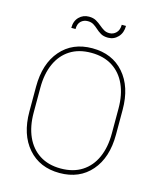

<svg xmlns="http://www.w3.org/2000/svg" viewBox="-130 -985 906 1087"><g transform="rotate(15 323.0 -441.0)"><path d="M471.7 -892.1Q471.7 -851.6 448 -826.4Q424.3 -801.3 390.1 -801.3Q363.8 -801.3 346.9 -811.3Q330.1 -821.3 316.4 -834Q304.2 -845.2 290.3 -853.8Q276.4 -862.3 256.8 -862.3Q232.9 -862.3 216.6 -847.2Q200.2 -832 200.2 -801.3H175.3Q175.3 -841.8 198.7 -865.2Q222.2 -888.7 256.3 -888.7Q281.7 -888.7 299.1 -878.7Q316.4 -868.7 331.1 -856Q344.2 -844.7 358.2 -836.4Q372.1 -828.1 390.6 -828.1Q413.6 -828.1 430.2 -844.7Q446.8 -861.3 446.8 -892.1ZM576.2 -282.7Q576.2 -147.9 507.8 -69.1Q439.5 9.8 322.8 9.8Q206.5 9.8 137.7 -69.1Q68.8 -147.9 68.8 -282.7V-428.2Q68.8 -563 137.2 -641.8Q205.6 -720.7 321.8 -720.7Q438.5 -720.7 507.3 -641.8Q576.2 -563 576.2 -428.2ZM551.8 -429.2Q551.8 -509.8 524.9 -569.3Q498 -628.9 446.5 -661.6Q395 -694.3 321.8 -694.3Q249 -694.3 198 -661.6Q147 -628.9 120.4 -569.3Q93.8 -509.8 93.8 -429.2V-282.7Q93.8 -202.1 120.6 -142.3Q147.5 -82.5 198.7 -49.6Q250 -16.6 322.8 -16.6Q396 -16.6 447.3 -49.6Q498.5 -82.5 525.1 -142.3Q551.8 -202.1 551.8 -282.7Z"/></g></svg>

Font: Robert Sans Thin
Style: Regular
Weight: 100
Designer: Christian Robertson (extended by Adam Twardoch)
Foundry: Google
Version: Version 12.135;April 2, 2019;FontCreator 11.5.0.2425 64-bit;